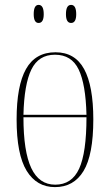

<svg xmlns="http://www.w3.org/2000/svg" viewBox="-20 -756 450 786"><path d="M205 10Q130 10 89 -57Q48 -124 48 -267Q48 -405 86.5 -473.5Q125 -542 207 -542Q287 -542 324.5 -473Q362 -404 362 -267Q362 -122 322 -56Q282 10 205 10ZM334 -286Q331 -411 302 -471.5Q273 -532 205 -532Q138 -532 108.5 -471.5Q79 -411 76 -286ZM206 0Q274 0 304 -65.5Q334 -131 334 -276H76Q76 -136 108 -68Q140 0 206 0ZM271 -662Q250 -662 250 -698Q250 -736 271 -736Q292 -736 292 -698Q292 -662 271 -662ZM138 -662Q118 -662 118 -698Q118 -736 138 -736Q159 -736 159 -698Q159 -662 138 -662Z"/></svg>

Font: Noto Serif Display ExtraCondensed Thin
Style: Regular
Weight: 100
Width: 2
Designer: Monotype Design Team
Foundry: Monotype Imaging Inc.
Version: Version 2.009